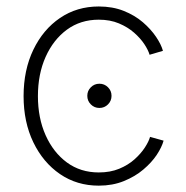

<svg xmlns="http://www.w3.org/2000/svg" viewBox="-20 -567 578 596"><path d="M288.6 -231.9Q272.9 -231.9 262 -242.9Q251 -253.9 251 -269.5Q251 -285.2 262 -296.1Q272.9 -307.1 288.6 -307.1Q304.2 -307.1 315.2 -296.1Q326.2 -285.2 326.2 -269.5Q326.2 -253.9 315.2 -242.9Q304.2 -231.9 288.6 -231.9ZM286.6 9.3Q218.8 9.3 166.3 -26.6Q113.8 -62.5 83.5 -125.2Q53.2 -188 53.2 -268.6Q53.2 -349.6 83.5 -412.6Q113.8 -475.6 166.3 -511.2Q218.8 -546.9 286.6 -546.9Q329.6 -546.9 364 -533.2Q398.4 -519.5 423.6 -497.8Q448.7 -476.1 464.6 -452.4Q480.5 -428.7 485.8 -409.2L444.3 -397Q440.4 -411.1 428.2 -429.7Q416 -448.2 396.2 -465.6Q376.5 -482.9 349.1 -494.4Q321.8 -505.9 286.6 -505.9Q230 -505.9 187.7 -474.9Q145.5 -443.8 121.6 -390.4Q97.7 -336.9 97.7 -268.6Q97.7 -200.7 121.6 -147.2Q145.5 -93.8 187.7 -62.7Q230 -31.7 286.6 -31.7Q322.3 -31.7 350.1 -43.2Q377.9 -54.7 397.7 -72.5Q417.5 -90.3 429.7 -109.1Q441.9 -127.9 445.8 -142.1L487.8 -130.4Q482.4 -110.4 466.6 -86.4Q450.7 -62.5 425 -40.8Q399.4 -19 364.5 -4.9Q329.6 9.3 286.6 9.3Z"/></svg>

Font: Inter 18pt ExtraLight
Style: Regular
Weight: 250
Designer: Rasmus Andersson
Foundry: rsms
Version: Version 4.001;git-66647c0bb